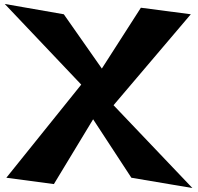

<svg xmlns="http://www.w3.org/2000/svg" viewBox="-20 -897 998 969"><path d="M4 -877 390 -470 12 0 252 32 450 -295 643 0 951 52 553 -366 943 -825 691 -858 494 -551 302 -825Z"/></svg>

Font: Chaingun
Style: Regular
Weight: 400
Version: Version 0.91